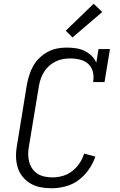

<svg xmlns="http://www.w3.org/2000/svg" viewBox="-20 -997 640 1025"><path d="M256 8Q225 8 196 2.5Q167 -3 142.5 -17.5Q118 -32 100 -54.5Q82 -77 74 -104.5Q66 -132 65.5 -162Q65 -192 71 -223L124 -548Q129 -573 137 -598Q145 -623 158 -646Q171 -669 191.5 -688.5Q212 -708 235.5 -720.5Q259 -733 284.5 -738Q310 -743 336 -743Q360 -743 384.5 -739.5Q409 -736 430 -726Q451 -716 468 -700Q485 -684 494 -662L506 -735H567L538 -559H477Q482 -587 476 -612.5Q470 -638 452 -655Q434 -672 408 -678.5Q382 -685 355 -685Q336 -685 316 -681.5Q296 -678 277.5 -669Q259 -660 243 -646Q227 -632 216 -614.5Q205 -597 198 -577.5Q191 -558 188 -539L134 -213Q130 -192 130.5 -171Q131 -150 136.5 -130.5Q142 -111 153.5 -95Q165 -79 182 -68.5Q199 -58 219.5 -54Q240 -50 261 -50Q288 -50 315.5 -58Q343 -66 365.5 -83.5Q388 -101 404.5 -125.5Q421 -150 429 -177L489 -161Q477 -125 454 -92Q431 -59 399.5 -35.5Q368 -12 330 -2Q292 8 256 8ZM367 -797 331 -833 480 -977 526 -933Z"/></svg>

Font: Iosevka HT Light Extended
Style: Italic
Weight: 300
Width: 7
Italic angle: -9°
Monospace: yes
Designer: Belleve Invis
Foundry: Belleve Invis
Version: Version 32.3.0; ttfautohint (v1.8.4)